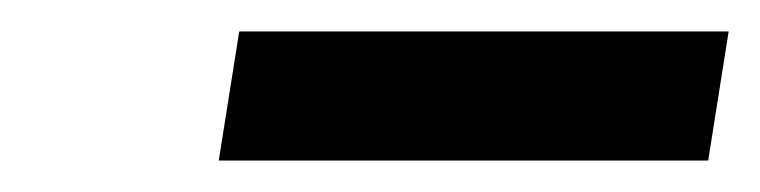

<svg xmlns="http://www.w3.org/2000/svg" viewBox="-20 -672 483 122"><path d="M119 -570H430L443 -652H132Z"/></svg>

Font: Charger Sport
Style: SeBdNrwObl
Weight: 600
Designer: Jasper
Foundry: Cannot Into Space Fonts
Version: Version 1.1